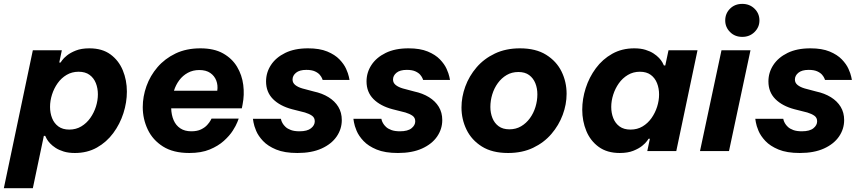

<svg xmlns="http://www.w3.org/2000/svg" viewBox="-47 -794 4518 1009"><path d="M125.6 195H-26.8L125.6 -530H278L264.4 -465.2H271.2Q271.2 -465.2 279.2 -476.7Q287.2 -488.2 305 -502.6Q322.8 -517 351.8 -528.5Q380.8 -540 422.8 -540Q490 -540 533.4 -508.2Q576.8 -476.4 598.3 -424.6Q619.8 -372.8 619.8 -312.6Q619.8 -256 601.6 -199.1Q583.4 -142.2 548.3 -94.7Q513.2 -47.2 462.4 -18.6Q411.6 10 346.6 10Q312.8 10 287.8 2.3Q262.8 -5.4 245.3 -16.8Q227.8 -28.2 216.2 -40.6Q204.6 -53 198.6 -63.9Q192.6 -74.8 190.6 -80H183.4ZM216 -232.4Q216 -200.4 226.7 -173.2Q237.4 -146 259.8 -129.5Q282.2 -113 317 -113Q352.4 -113 380.3 -129.8Q408.2 -146.6 427.5 -173.9Q446.8 -201.2 457.1 -233.7Q467.4 -266.2 467.4 -298.2Q467.4 -330.2 456.7 -357.2Q446 -384.2 423.6 -400.6Q401.2 -417 366 -417Q331.2 -417 303.2 -400.5Q275.2 -384 255.9 -356.7Q236.6 -329.4 226.3 -296.9Q216 -264.4 216 -232.4Z M947.8 10Q863.4 10 809.4 -24.2Q755.4 -58.4 729.3 -113.7Q703.2 -169 703.2 -231.2Q703.2 -286.6 722.7 -341.4Q742.2 -396.2 780.7 -441Q819.2 -485.8 875.6 -512.9Q932 -540 1006.2 -540Q1078 -540 1125.4 -513.3Q1172.8 -486.6 1198.8 -443.1Q1224.8 -399.6 1231.4 -347.6Q1238 -295.6 1227.8 -244.8L1223.8 -224.6H852.6Q853.8 -189.4 865.6 -162.1Q877.4 -134.8 900.7 -119.4Q924 -104 958.4 -104Q989 -104 1009.4 -113.9Q1029.8 -123.8 1041.9 -137.3Q1054 -150.8 1059.3 -160.7Q1064.6 -170.6 1064.6 -170.6H1207.4Q1207.4 -170.6 1200.3 -152.2Q1193.2 -133.8 1176.3 -107.3Q1159.4 -80.8 1129.5 -53.8Q1099.6 -26.8 1055.2 -8.4Q1010.8 10 947.8 10ZM867.2 -317.2H1094.8Q1099 -345.8 1089.6 -370.5Q1080.2 -395.2 1058 -410.6Q1035.8 -426 1000.2 -426Q967 -426 940.2 -411.5Q913.4 -397 895 -372.3Q876.6 -347.6 867.2 -317.2Z M1516.2 10Q1448 10 1404.2 -8.2Q1360.4 -26.4 1335.3 -53.1Q1310.2 -79.8 1299.1 -106.5Q1288 -133.2 1285.1 -151.4Q1282.2 -169.6 1282.2 -169.6H1429.2Q1429.2 -169.6 1430.8 -163Q1432.4 -156.4 1437.7 -146.7Q1443 -137 1453.5 -127.1Q1464 -117.2 1482 -110.6Q1500 -104 1526.8 -104Q1567.8 -104 1587.5 -119.9Q1607.2 -135.8 1607.2 -156.4Q1607.2 -175.6 1592.7 -185.8Q1578.2 -196 1555.6 -202.8L1487.8 -220Q1423.8 -237 1387.5 -273.5Q1351.2 -310 1351.2 -366.2Q1351.2 -413 1377 -452.4Q1402.8 -491.8 1451.9 -515.9Q1501 -540 1571.6 -540Q1632.6 -540 1672.9 -523.3Q1713.2 -506.6 1737 -481.8Q1760.8 -457 1771.9 -432.2Q1783 -407.4 1786.4 -390.7Q1789.8 -374 1789.8 -374H1648.6Q1648.6 -374 1645.6 -381.9Q1642.6 -389.8 1633.9 -400.4Q1625.2 -411 1608.1 -418.9Q1591 -426.8 1562.8 -426.8Q1527 -426.8 1508.7 -411.7Q1490.4 -396.6 1490.4 -376Q1490.4 -358.6 1504.5 -347.3Q1518.6 -336 1541.8 -329.2L1602 -313.2Q1646.2 -303.8 1679.5 -283.2Q1712.8 -262.6 1731 -232.5Q1749.2 -202.4 1749.2 -163Q1749.2 -116 1722.2 -76.6Q1695.2 -37.2 1643.2 -13.6Q1591.2 10 1516.2 10Z M2044.2 10Q1976 10 1932.2 -8.2Q1888.4 -26.4 1863.3 -53.1Q1838.2 -79.8 1827.1 -106.5Q1816 -133.2 1813.1 -151.4Q1810.2 -169.6 1810.2 -169.6H1957.2Q1957.2 -169.6 1958.8 -163Q1960.4 -156.4 1965.7 -146.7Q1971 -137 1981.5 -127.1Q1992 -117.2 2010 -110.6Q2028 -104 2054.8 -104Q2095.8 -104 2115.5 -119.9Q2135.2 -135.8 2135.2 -156.4Q2135.2 -175.6 2120.7 -185.8Q2106.2 -196 2083.6 -202.8L2015.8 -220Q1951.8 -237 1915.5 -273.5Q1879.2 -310 1879.2 -366.2Q1879.2 -413 1905 -452.4Q1930.8 -491.8 1979.9 -515.9Q2029 -540 2099.6 -540Q2160.6 -540 2200.9 -523.3Q2241.2 -506.6 2265 -481.8Q2288.8 -457 2299.9 -432.2Q2311 -407.4 2314.4 -390.7Q2317.8 -374 2317.8 -374H2176.6Q2176.6 -374 2173.6 -381.9Q2170.6 -389.8 2161.9 -400.4Q2153.2 -411 2136.1 -418.9Q2119 -426.8 2090.8 -426.8Q2055 -426.8 2036.7 -411.7Q2018.4 -396.6 2018.4 -376Q2018.4 -358.6 2032.5 -347.3Q2046.6 -336 2069.8 -329.2L2130 -313.2Q2174.2 -303.8 2207.5 -283.2Q2240.8 -262.6 2259 -232.5Q2277.2 -202.4 2277.2 -163Q2277.2 -116 2250.2 -76.6Q2223.2 -37.2 2171.2 -13.6Q2119.2 10 2044.2 10Z M2623.2 10Q2539.6 10 2485.4 -24Q2431.2 -58 2404.7 -112.6Q2378.2 -167.2 2378.2 -229Q2378.2 -284.4 2398.3 -339.4Q2418.4 -394.4 2457.4 -439.9Q2496.4 -485.4 2553.9 -512.7Q2611.4 -540 2685.6 -540Q2769 -540 2823.3 -506Q2877.6 -472 2904.1 -417.9Q2930.6 -363.8 2930.6 -301Q2930.6 -245.6 2910.2 -190.6Q2889.8 -135.6 2850.8 -90.1Q2811.8 -44.6 2754.6 -17.3Q2697.4 10 2623.2 10ZM2629.8 -114.4Q2664.4 -114.4 2691.4 -130.3Q2718.4 -146.2 2737.7 -172.7Q2757 -199.2 2767 -232Q2777 -264.8 2777 -298.2Q2777 -330.2 2766.3 -356.7Q2755.6 -383.2 2733.8 -399.4Q2712 -415.6 2677.2 -415.6Q2642.6 -415.6 2615.6 -399.7Q2588.6 -383.8 2569.3 -357.3Q2550 -330.8 2540 -298.2Q2530 -265.6 2530 -231.8Q2530 -200.8 2540.7 -173.8Q2551.4 -146.8 2573.5 -130.6Q2595.6 -114.4 2629.8 -114.4Z M3286 -540Q3319.8 -540 3344.8 -532.3Q3369.8 -524.6 3387.3 -513.2Q3404.8 -501.8 3416.4 -489.4Q3428 -477 3434 -466.1Q3440 -455.2 3442 -450H3449.2L3466.2 -530H3618.6L3507 0H3354.6L3368.2 -64.8H3361.4Q3361.4 -64.8 3353.4 -53.3Q3345.4 -41.8 3327.6 -27.4Q3309.8 -13 3280.8 -1.5Q3251.8 10 3209.8 10Q3143.6 10 3099.7 -21.8Q3055.8 -53.6 3034.3 -105.6Q3012.8 -157.6 3012.8 -217.4Q3012.8 -274 3031 -330.9Q3049.2 -387.8 3084.3 -435.3Q3119.4 -482.8 3170.4 -511.4Q3221.4 -540 3286 -540ZM3315.6 -417Q3280.8 -417 3252.6 -400.2Q3224.4 -383.4 3205.1 -356.1Q3185.8 -328.8 3175.5 -296.3Q3165.2 -263.8 3165.2 -231.8Q3165.2 -200.2 3175.9 -173Q3186.6 -145.8 3209 -129.4Q3231.4 -113 3266.6 -113Q3302 -113 3329.7 -129.5Q3357.4 -146 3376.7 -173.3Q3396 -200.6 3406.3 -233.1Q3416.6 -265.6 3416.6 -297.6Q3416.6 -329.6 3405.9 -356.8Q3395.2 -384 3373 -400.5Q3350.8 -417 3315.6 -417Z M3784 0H3631.6L3744.6 -530H3897ZM3853.8 -600.2Q3814.8 -600.2 3789.5 -625.7Q3764.2 -651.2 3764.2 -686.4Q3764.2 -723.2 3789.5 -748.4Q3814.8 -773.6 3853.8 -773.6Q3892.4 -773.6 3918.2 -748.4Q3944 -723.2 3944 -686.4Q3944 -651.2 3918.2 -625.7Q3892.4 -600.2 3853.8 -600.2Z M4156.2 10Q4088 10 4044.2 -8.2Q4000.4 -26.4 3975.3 -53.1Q3950.2 -79.8 3939.1 -106.5Q3928 -133.2 3925.1 -151.4Q3922.2 -169.6 3922.2 -169.6H4069.2Q4069.2 -169.6 4070.8 -163Q4072.4 -156.4 4077.7 -146.7Q4083 -137 4093.5 -127.1Q4104 -117.2 4122 -110.6Q4140 -104 4166.8 -104Q4207.8 -104 4227.5 -119.9Q4247.2 -135.8 4247.2 -156.4Q4247.2 -175.6 4232.7 -185.8Q4218.2 -196 4195.6 -202.8L4127.8 -220Q4063.8 -237 4027.5 -273.5Q3991.2 -310 3991.2 -366.2Q3991.2 -413 4017 -452.4Q4042.8 -491.8 4091.9 -515.9Q4141 -540 4211.6 -540Q4272.6 -540 4312.9 -523.3Q4353.2 -506.6 4377 -481.8Q4400.8 -457 4411.9 -432.2Q4423 -407.4 4426.4 -390.7Q4429.8 -374 4429.8 -374H4288.6Q4288.6 -374 4285.6 -381.9Q4282.6 -389.8 4273.9 -400.4Q4265.2 -411 4248.1 -418.9Q4231 -426.8 4202.8 -426.8Q4167 -426.8 4148.7 -411.7Q4130.4 -396.6 4130.4 -376Q4130.4 -358.6 4144.5 -347.3Q4158.6 -336 4181.8 -329.2L4242 -313.2Q4286.2 -303.8 4319.5 -283.2Q4352.8 -262.6 4371 -232.5Q4389.2 -202.4 4389.2 -163Q4389.2 -116 4362.2 -76.6Q4335.2 -37.2 4283.2 -13.6Q4231.2 10 4156.2 10Z"/></svg>

Font: Be Vietnam Pro Variable Thin
Style: Italic
Weight: 100
Italic angle: -12°
Designer: Lam Bao, Tony Le, Vietanh Nguyen
Foundry: Yellow Type Foundry
Version: Version 1.002